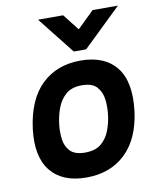

<svg xmlns="http://www.w3.org/2000/svg" viewBox="-83 -786 690 859"><g transform="rotate(-10 262.0 -356.5)"><path d="M282 -555 149 -723H263L321 -649L397 -723H512L338 -555ZM41 -245Q58 -377 127 -443.5Q196 -510 304 -510Q413 -510 466 -443.5Q519 -377 503 -245Q487 -121 418 -55.5Q349 10 241 10Q132 10 79 -55.5Q26 -121 41 -245ZM254 -101Q301 -101 327.5 -123.5Q354 -146 366.5 -179.5Q379 -213 383 -245Q388 -282 384 -317.5Q380 -353 359 -376.5Q338 -400 291 -400Q244 -400 217.5 -376.5Q191 -353 178 -317.5Q165 -282 161 -245Q157 -213 161 -179.5Q165 -146 186 -123.5Q207 -101 254 -101Z"/></g></svg>

Font: Haskoy Bold
Style: Italic
Weight: 700
Designer: Ertekin Erdin
Foundry: Ertekin Erdin
Version: Version 2.000; ttfautohint (v1.8.4.7-5d5b)